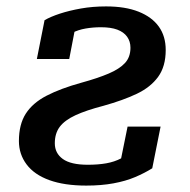

<svg xmlns="http://www.w3.org/2000/svg" viewBox="-20 -568 594 599"><path d="M151 -121Q151 -152 166.5 -172.5Q182 -193 215.5 -208.5Q249 -224 303 -238Q364 -255 407 -275.5Q450 -296 473.5 -328.5Q497 -361 497 -412Q497 -455 475.5 -485Q454 -515 412.5 -531.5Q371 -548 311 -548Q269 -548 232.5 -541.5Q196 -535 167 -525.5Q138 -516 119 -505L95 -384H196L216 -488Q203 -489 193 -482.5Q183 -476 178 -465.5Q173 -455 173 -440Q187 -456 205.5 -465.5Q224 -475 247 -479Q270 -483 295 -483Q326 -483 346 -475.5Q366 -468 376.5 -453.5Q387 -439 387 -419Q387 -390 370 -371.5Q353 -353 319 -338.5Q285 -324 234 -310Q169 -292 125.5 -269.5Q82 -247 60.5 -213.5Q39 -180 39 -128Q39 -87 63 -55Q87 -23 134 -6Q181 11 249 11Q296 11 334 4Q372 -3 401.5 -15.5Q431 -28 455 -43L481 -173H378L350 -35Q373 -48 384 -58.5Q395 -69 397.5 -79.5Q400 -90 398 -103Q379 -85 358 -74Q337 -63 311.5 -58.5Q286 -54 254 -54Q201 -54 176 -72Q151 -90 151 -121Z"/></svg>

Font: Roboto Serif Medium
Style: Italic
Weight: 500
Italic angle: -10°
Designer: Greg Gazdowicz
Foundry: Commercial Type
Version: Version 1.008